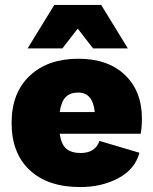

<svg xmlns="http://www.w3.org/2000/svg" viewBox="-20 -748 620 778"><path d="M295 -632 233 -552H92L200 -728H390L498 -552H357ZM555 -269Q555 -231 550 -206H222Q228 -163 248.5 -145.5Q269 -128 307 -128Q366 -128 383 -177L545 -129Q527 -62 459.5 -26Q392 10 305 10Q174 10 100.5 -58.5Q27 -127 27 -250Q27 -372 100.5 -441Q174 -510 297 -510Q418 -510 486.5 -444Q555 -378 555 -269ZM297 -373Q264 -373 246 -354.5Q228 -336 222 -294H364Q356 -373 297 -373Z"/></svg>

Font: Elaine Sans ExtraBold
Style: Regular
Weight: 800
Designer: Wei Huang
Foundry: Wei Huang
Version: Version 2.001;December 24, 2019;FontCreator 12.0.0.2547 64-b